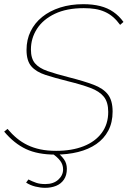

<svg xmlns="http://www.w3.org/2000/svg" viewBox="-21 -735 620 919"><path d="M244 5Q160 5 103.5 -21.5Q47 -48 -1 -105L15 -118Q36 -93 59.5 -73.5Q83 -54 111 -40.5Q139 -27 172.5 -20Q206 -13 248 -13Q323 -13 379 -35Q435 -57 466 -99Q497 -141 497 -199Q497 -246 476 -272Q455 -298 412.5 -314Q370 -330 305 -346Q241 -362 196.5 -376.5Q152 -391 129 -417.5Q106 -444 106 -496Q106 -545 125.5 -585Q145 -625 181 -654Q217 -683 267 -699Q317 -715 378 -715Q423 -715 458.5 -706Q494 -697 521.5 -678Q549 -659 570 -630L554 -616Q538 -638 520 -653.5Q502 -669 480.5 -678.5Q459 -688 434.5 -692Q410 -696 380 -696Q298 -696 241.5 -669Q185 -642 156 -597Q127 -552 127 -498Q127 -455 146.5 -432Q166 -409 206 -395Q246 -381 309 -365Q380 -347 426.5 -329.5Q473 -312 495.5 -283Q518 -254 518 -201Q518 -149 497.5 -110Q477 -71 440 -45.5Q403 -20 353 -7.5Q303 5 244 5ZM195 164Q173 164 148.5 158Q124 152 104 139L115 124Q135 134 152.5 140Q170 146 196 146Q235 146 258 125Q281 104 281 76Q281 53 267.5 35Q254 17 229 0L249 -9Q272 9 285.5 28Q299 47 299 73Q299 104 285 124.5Q271 145 247.5 154.5Q224 164 195 164Z"/></svg>

Font: Raleway Thin
Style: Italic
Weight: 100
Italic angle: -12°
Designer: Matt McInerney, Pablo Impallari, Rodrigo Fuenzalida
Foundry: Matt McInerney, Pablo Impallari, Rodrigo Fuenzalida
Version: Version 4.026